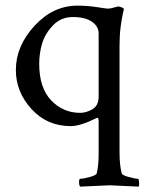

<svg xmlns="http://www.w3.org/2000/svg" viewBox="-20 -450 521 691"><path d="M258.8 -429.7Q294.9 -429.7 329.1 -424.3Q363.3 -418.9 368.2 -418.9Q377 -418.9 390.1 -422.9Q403.3 -426.8 405.3 -426.8Q408.2 -426.8 417 -423.8Q425.8 -420.9 425.8 -417Q425.8 -416 421.9 -399.4Q418 -382.8 414.1 -352.5Q410.2 -322.3 410.2 -286.1V98.6Q410.2 143.6 418 173.8Q419.9 180.7 443.4 187Q466.8 193.4 476.6 193.4Q479.5 193.4 480.5 205.1Q481.4 216.8 479.5 221.7Q381.8 216.8 375 216.8Q369.1 216.8 268.6 221.7Q264.6 217.8 264.6 205.6Q264.6 193.4 268.6 193.4Q280.3 193.4 303.2 187Q326.2 180.7 328.1 173.8Q335 145.5 335 105.5V-15.6Q335 -20.5 333.5 -23.9Q332 -27.3 328.1 -25.4Q269.5 3.9 234.4 3.9Q149.4 3.9 93.3 -57.6Q37.1 -119.1 37.1 -198.2Q37.1 -284.2 104 -356.9Q170.9 -429.7 258.8 -429.7ZM242.2 -388.7Q199.2 -388.7 170.4 -358.4Q141.6 -328.1 131.3 -292.5Q121.1 -256.8 121.1 -220.7Q121.1 -133.8 164.1 -88.9Q207 -43.9 268.6 -43.9Q291 -43.9 313 -57.1Q335 -70.3 335 -102.5V-329.1Q335 -355.5 310.5 -372.1Q286.1 -388.7 242.2 -388.7Z"/></svg>

Font: Crimson Text
Style: Roman
Weight: 400
Version: Version 0.13